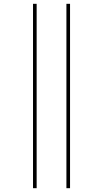

<svg xmlns="http://www.w3.org/2000/svg" viewBox="-20 -843 540 1006"><path d="M328 143V-823H347V143ZM153 143V-823H172V143Z"/></svg>

Font: Iosevka Curly Thin
Style: Regular
Weight: 100
Monospace: yes
Designer: Belleve Invis
Foundry: Belleve Invis
Version: Version 22.1.2; ttfautohint (v1.8.4)